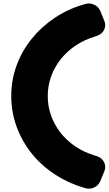

<svg xmlns="http://www.w3.org/2000/svg" viewBox="-20 -884 637 1126"><path d="M475 -859Q503 -869 530 -857.5Q557 -846 568 -820L592 -761Q603 -735 591 -710Q579 -685 551 -675L535 -669Q475 -651 424.5 -617.5Q374 -584 337.5 -538.5Q301 -493 280.5 -437.5Q260 -382 260 -321Q260 -260 280 -205Q300 -150 336 -104.5Q372 -59 421.5 -25.5Q471 8 530 26L551 33Q579 43 591 68.5Q603 94 592 120L568 179Q557 205 530 216.5Q503 228 475 218Q382 191 303 139.5Q224 88 167 17.5Q110 -53 78 -139.5Q46 -226 46 -321Q46 -416 78 -502Q110 -588 167.5 -658.5Q225 -729 303.5 -781Q382 -833 475 -859Z"/></svg>

Font: d puntillas B to tiptoe
Style: Regular
Weight: 400
Designer: deFharo
Foundry: deFharo.com
Version: Version 1.001 2012